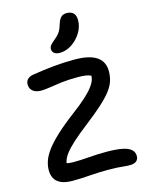

<svg xmlns="http://www.w3.org/2000/svg" viewBox="-144 -1086 907 1183"><g transform="rotate(-15 309.0 -495.0)"><path d="M170 9Q123 9 95 -4Q67 -17 55 -39.5Q43 -62 43 -92Q43 -120 53 -150Q63 -180 88.5 -215Q114 -250 161 -294Q208 -338 281 -393Q336 -434 369.5 -465Q403 -496 421 -520.5Q439 -545 444.5 -565.5Q450 -586 447 -607L468 -574Q457 -582 445 -588Q433 -594 413.5 -597Q394 -600 361 -600Q303 -600 259 -594.5Q215 -589 182 -583.5Q149 -578 123 -578Q104 -578 88.5 -584.5Q73 -591 63.5 -604Q54 -617 54 -637Q54 -656 66.5 -669Q79 -682 104 -686Q172 -697 237 -703.5Q302 -710 373 -710Q437 -710 478.5 -695.5Q520 -681 539.5 -653.5Q559 -626 559 -587Q559 -555 550 -525.5Q541 -496 518 -465.5Q495 -435 453 -396.5Q411 -358 345 -307Q283 -259 245.5 -225Q208 -191 188.5 -165Q169 -139 163 -117Q157 -95 159 -70L126 -126Q140 -114 156.5 -107.5Q173 -101 201 -101Q249 -101 302.5 -105.5Q356 -110 414 -110Q475 -110 514 -102.5Q553 -95 571.5 -78.5Q590 -62 590 -37Q590 -16 576 -4.5Q562 7 536 7Q514 7 496.5 5Q479 3 456 1.5Q433 0 396 0Q334 0 277 4.5Q220 9 170 9ZM297 -773Q274 -773 261.5 -783Q249 -793 249 -809Q249 -824 259 -835.5Q269 -847 288 -862Q312 -882 323 -900Q334 -918 342 -947Q352 -977 365.5 -988Q379 -999 399 -999Q428 -999 442.5 -984Q457 -969 457 -939Q457 -897 433 -858.5Q409 -820 372.5 -796.5Q336 -773 297 -773Z"/></g></svg>

Font: Shantell Sans Medium
Style: Regular
Weight: 500
Designer: Stephen Nixon, Anya Danilova, Shantell Martin
Foundry: Arrow Type
Version: Version 1.011;[c5ecc13dd]